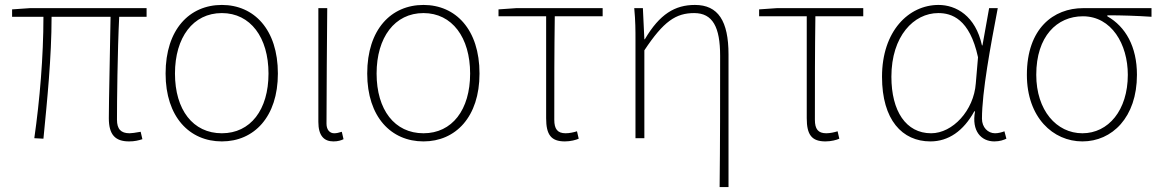

<svg xmlns="http://www.w3.org/2000/svg" viewBox="-20 -560 4699 778"><path d="M503 13C526 13 541 9 557 4L550 -26C527 -22 514 -20 505 -20C470 -20 454 -37 454 -75C454 -146 456 -351 463 -492H574V-527H101L29 -522V-492H156C156 -330 141 -154 119 0L156 2C171 -152 189 -327 189 -492H428C426 -355 421 -153 421 -81C421 -14 447 13 503 13Z M879 13C1009 13 1106 -86 1106 -262C1106 -441 1009 -540 879 -540C748 -540 651 -441 651 -262C651 -86 748 13 879 13ZM879 -20C762 -20 689 -115 689 -262C689 -408 762 -507 879 -507C995 -507 1068 -408 1068 -262C1068 -115 995 -20 879 -20Z M1331 13C1349 13 1362 9 1372 4L1365 -26C1352 -22 1344 -20 1334 -20C1317 -20 1303 -33 1303 -59C1303 -217 1305 -368 1306 -527H1270V-66C1270 -10 1293 13 1331 13Z M1696 13C1826 13 1923 -86 1923 -262C1923 -441 1826 -540 1696 -540C1565 -540 1468 -441 1468 -262C1468 -86 1565 13 1696 13ZM1696 -20C1579 -20 1506 -115 1506 -262C1506 -408 1579 -507 1696 -507C1812 -507 1885 -408 1885 -262C1885 -115 1812 -20 1696 -20Z M2269 13C2292 13 2314 7 2325 2L2318 -28C2305 -24 2288 -20 2272 -20C2239 -20 2226 -37 2226 -75C2226 -215 2226 -353 2228 -494H2422V-527H2072L2000 -522V-494H2193V-81C2193 -14 2213 13 2269 13Z M2896 198H2932V-339C2932 -475 2890 -540 2796 -540C2715 -540 2653 -503 2593 -401H2591L2585 -527H2550C2555 -474 2555 -438 2555 -396V0H2591V-356C2669 -474 2719 -507 2793 -507C2868 -507 2898 -450 2898 -334C2898 -158 2898 21 2896 198Z M3325 13C3348 13 3370 7 3381 2L3374 -28C3361 -24 3344 -20 3328 -20C3295 -20 3282 -37 3282 -75C3282 -215 3282 -353 3284 -494H3478V-527H3128L3056 -522V-494H3249V-81C3249 -14 3269 13 3325 13Z M3750 13C3823 13 3884 -29 3928 -109H3931C3916 -29 3956 13 4009 13C4032 13 4047 7 4058 2L4050 -28C4040 -24 4025 -20 4012 -20C3983 -20 3959 -44 3959 -79C3959 -188 3994 -375 4023 -527H3988L3961 -376H3959C3933 -496 3854 -540 3783 -540C3662 -540 3554 -434 3554 -249C3554 -74 3636 13 3750 13ZM3753 -20C3651 -20 3592 -110 3592 -249C3592 -414 3683 -507 3782 -507C3835 -507 3909 -485 3943 -328L3934 -222C3926 -112 3840 -20 3753 -20Z M4366 13C4486 13 4587 -84 4587 -257C4587 -371 4541 -452 4467 -494V-498C4528 -498 4585 -496 4646 -492V-527H4369C4249 -527 4141 -445 4141 -257C4141 -84 4247 13 4366 13ZM4366 -20C4261 -20 4179 -113 4179 -257C4179 -413 4263 -494 4368 -494C4484 -494 4550 -381 4550 -257C4550 -113 4471 -20 4366 -20Z"/></svg>

Font: Noto Sans CJK HK Thin
Style: Regular
Weight: 100
Designer: Ryoko NISHIZUKA 西塚涼子 (kana, bopomofo & ideographs); Paul D. Hunt (Latin, Greek & Cyrillic); Sandoll Communications 산돌커뮤니
Foundry: Adobe
Version: Version 2.004;hotconv 1.0.118;makeotfexe 2.5.65603